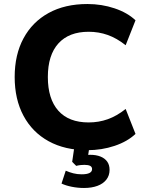

<svg xmlns="http://www.w3.org/2000/svg" viewBox="-20 -736 731 955"><path d="M415 11Q303 11 222 -33.5Q141 -78 97 -160Q53 -242 53 -353Q53 -464 97 -545.5Q141 -627 222 -671.5Q303 -716 415 -716Q486 -716 550 -694.5Q614 -673 654 -635L605 -511Q561 -546 516 -562Q471 -578 421 -578Q323 -578 270.5 -520Q218 -462 218 -353Q218 -244 270 -185.5Q322 -127 421 -127Q471 -127 516 -143Q561 -159 605 -194L654 -70Q614 -32 550 -10.5Q486 11 415 11ZM398 199Q367 199 337 193Q307 187 286 177L307 113Q325 121 344.5 126Q364 131 386 131Q412 131 425 124.5Q438 118 438 105Q438 94 428.5 89Q419 84 400 84Q391 84 381 85Q371 86 359 89L339 69L352 -20H427L415 58L379 43Q391 38 404.5 36Q418 34 429 34Q458 34 479.5 42.5Q501 51 513 67.5Q525 84 525 109Q525 137 509 157.5Q493 178 464.5 188.5Q436 199 398 199Z"/></svg>

Font: Nunito Sans 11pt ExtraBold
Style: Regular
Weight: 800
Version: Version 3.101;gftools[0.9.27]